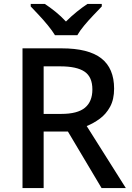

<svg xmlns="http://www.w3.org/2000/svg" viewBox="-20 -1054 673 981"><path d="M295 -807Q432 -807 497.5 -756Q563 -705 563 -601Q563 -546 542.5 -508.5Q522 -471 490 -447.5Q458 -424 423 -410L623 -93H499L327 -382H203V-93H95V-807ZM288 -715H203V-472H293Q376 -472 414 -503.5Q452 -535 452 -597Q452 -661 412 -688Q372 -715 288 -715ZM261 -874Q247 -897 225 -924Q203 -951 179 -976.5Q155 -1002 137 -1021V-1034H209Q235 -1017 263.5 -994Q292 -971 317 -944Q344 -971 372.5 -994Q401 -1017 427 -1034H500V-1021Q482 -1002 457.5 -976.5Q433 -951 410.5 -924Q388 -897 375 -874Z"/></svg>

Font: Noto Sans Kannada UI Medium
Style: Regular
Weight: 500
Designer: Jelle Bosma - Monotype Design Team
Foundry: Monotype Imaging Inc.
Version: Version 2.005; ttfautohint (v1.8.4.7-5d5b)